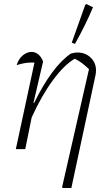

<svg xmlns="http://www.w3.org/2000/svg" viewBox="-20 -744 553 958"><path d="M59 0 152 -432Q149 -432 145.5 -432Q142 -432 139 -432Q118 -432 100 -428.5Q82 -425 63 -419Q73 -451 94 -468Q115 -485 138 -485Q155 -485 170.5 -473Q186 -461 195 -437L147 -231L150 -230Q240 -413 334 -477Q343 -479 350.5 -480.5Q358 -482 367 -482Q406 -482 432.5 -456.5Q459 -431 459 -393Q459 -388 458.5 -382.5Q458 -377 457 -371L336 194H293L290 189L424 -399Q404 -418 388.5 -429.5Q373 -441 353 -451Q301 -421 244.5 -344.5Q188 -268 138 -158L106 0ZM354 -525 338 -531 405 -719 410 -724 444 -708Q427 -667 404.5 -621Q382 -575 354 -525Z"/></svg>

Font: Piazzolla ExtraLight
Style: Italic
Weight: 200
Italic angle: -11.3°
Designer: Juan Pablo del Peral
Foundry: Huerta Tipografica
Version: Version 1.330